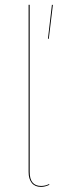

<svg xmlns="http://www.w3.org/2000/svg" viewBox="-20 -750 264 780"><path d="M146.5 9.3Q122.1 9.3 109.1 -6.8Q96.2 -22.9 96.2 -51.3V-730.5H100.6V-51.3Q100.6 5.4 147 5.4Q164.1 5.4 179.7 -2.4L180.2 1Q162.6 9.3 146.5 9.3ZM178.2 -592.3 194.8 -730 190.9 -730.5 174.8 -592.8Z"/></svg>

Font: Fira Sans Compressed Four
Style: Regular
Weight: 100
Width: 1
Designer: Carrois Corporate & Edenspiekermann AG
Foundry: Carrois Corporate GbR & Edenspiekermann AG
Version: Version 4.203;PS 004.203;hotconv 1.0.88;makeotf.lib2.5.64775